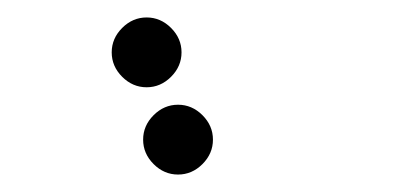

<svg xmlns="http://www.w3.org/2000/svg" viewBox="-20 -700 472 220"><path d="M156 -512Q144 -524 144 -540Q144 -556 156 -568Q168 -580 184 -580Q200 -580 212 -568Q224 -556 224 -540Q224 -524 212 -512Q200 -500 184 -500Q168 -500 156 -512ZM120 -612Q108 -624 108 -640Q108 -656 120 -668Q132 -680 148 -680Q164 -680 176 -668Q188 -656 188 -640Q188 -624 176 -612Q164 -600 148 -600Q132 -600 120 -612Z"/></svg>

Font: Dotrice Condensed
Style: Regular
Weight: 400
Width: 2
Monospace: yes
Designer: Paul Flo Williams
Foundry: His Deeds Are Dust
Version: Version 1.001